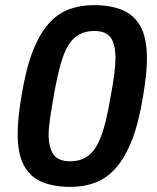

<svg xmlns="http://www.w3.org/2000/svg" viewBox="-20 -718 615 750"><path d="M255 12Q192 12 145.5 -6.5Q99 -25 74 -70.5Q49 -116 49 -195Q49 -256 64 -343Q81 -448 107.5 -516.5Q134 -585 169.5 -625Q205 -665 249.5 -681.5Q294 -698 346 -698Q411 -698 457.5 -679Q504 -660 529 -614.5Q554 -569 554 -489Q554 -458 550 -421.5Q546 -385 539 -343Q522 -238 495 -169.5Q468 -101 432 -61Q396 -21 352 -4.5Q308 12 255 12ZM254 -88Q289 -88 314 -102.5Q339 -117 356 -145.5Q373 -174 385.5 -217.5Q398 -261 408 -318Q422 -392 426.5 -429.5Q431 -467 431 -492Q431 -545 412.5 -571Q394 -597 349 -597Q313 -597 288 -582.5Q263 -568 246 -539.5Q229 -511 217 -468Q205 -425 194 -367Q181 -293 175.5 -255.5Q170 -218 170 -193Q170 -141 189 -114.5Q208 -88 254 -88Z"/></svg>

Font: Archivo Variable SemiBold
Style: Italic
Weight: 600
Italic angle: -10°
Designer: Hector Gatti
Foundry: Omnibus-Type
Version: Version 2.001